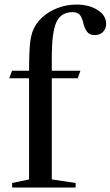

<svg xmlns="http://www.w3.org/2000/svg" viewBox="-20 -842 496 862"><path d="M34.5 0V-20.5L110.5 -36.5V-510.5Q110.5 -564.5 111.8 -599.8Q113 -635 116.2 -658.2Q119.5 -681.5 125.5 -699Q139 -736 169 -763.5Q199 -791 239.2 -806.2Q279.5 -821.5 323 -821.5Q379.5 -821.5 418 -797.2Q456.5 -773 456.5 -735Q456.5 -713 442.5 -698.8Q428.5 -684.5 405.5 -684.5Q381 -684.5 370 -700.8Q359 -717 354.5 -737Q348.5 -763.5 338.2 -775.5Q328 -787.5 304.5 -787.5Q282 -787.5 262.8 -776.8Q243.5 -766 232 -740Q222.5 -717.5 217.5 -679.2Q212.5 -641 212.5 -579V-36.5L319.5 -20.5V0ZM21.5 -490.5 34 -524.5H341L329 -490.5Z"/></svg>

Font: Libre Caslon Text
Style: Regular
Weight: 400
Designer: Pablo Impallari, Rodrigo Fuenzalida, Katja Schimmel
Foundry: Pablo Impallari, Rodrigo Fuenzalida
Version: Version 2.000